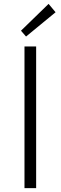

<svg xmlns="http://www.w3.org/2000/svg" viewBox="-20 -968 312 988"><path d="M106 0H166V-729H106ZM114 -780 266 -905 230 -948 88 -810Z"/></svg>

Font: Noto Sans CJK Light
Style: Regular
Weight: 300
Designer: Ryoko NISHIZUKA (kana & ideographs); Paul D. Hunt (Latin, Greek & Cyrillic); Wenlong ZHANG (bopomofo); Sandoll Communica
Foundry: Adobe Systems Incorporated
Version: Version 1.000;PS 1;hotconv 1.0.78;makeotf.lib2.5.61930